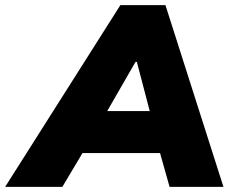

<svg xmlns="http://www.w3.org/2000/svg" viewBox="-94 -725 893 745"><path d="M-74 0 373 -705H548L773 0H564L527 -131H226L148 0ZM432 -485 322 -294H487L437 -485Z"/></svg>

Font: Mulish ExtraBlack
Style: Italic
Weight: 1000
Italic angle: -9°
Designer: Vernon Adams
Foundry: Vernon Adams
Version: Version 3.603; ttfautohint (v1.8.3)